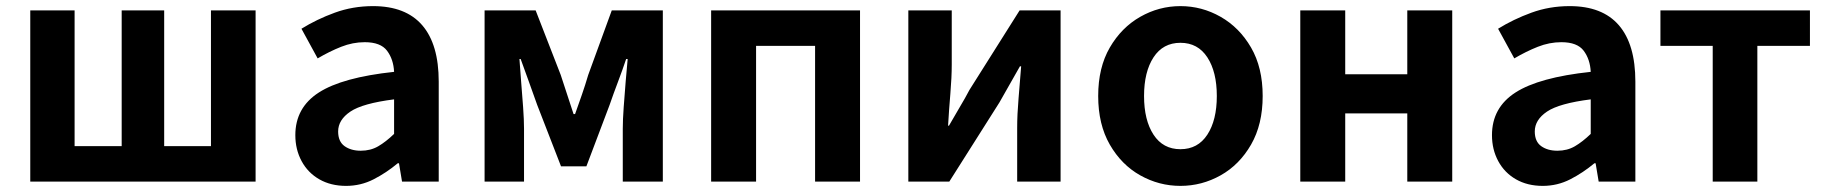

<svg xmlns="http://www.w3.org/2000/svg" viewBox="-20 -594 5969 628"><path d="M79 0V-560H224V-116H378V-560H517V-116H670V-560H816V0Z M1112 14Q1062 14 1024.5 -7.5Q987 -29 966.5 -67Q946 -105 946 -152Q946 -242 1023 -291.5Q1100 -341 1269 -359Q1267 -400 1246 -428Q1225 -456 1173 -456Q1134 -456 1096 -441Q1058 -426 1019 -403L966 -500Q1016 -531 1075 -552.5Q1134 -574 1200 -574Q1307 -574 1361 -511.5Q1415 -449 1415 -327V0H1295L1285 -60H1281Q1244 -29 1202 -7.5Q1160 14 1112 14ZM1160 -101Q1192 -101 1217 -115.5Q1242 -130 1269 -156V-269Q1166 -256 1126 -229Q1086 -202 1086 -164Q1086 -131 1107 -116Q1128 -101 1160 -101Z M1565 0V-560H1732L1814 -349Q1825 -315 1835.5 -283.5Q1846 -252 1856 -221H1861Q1872 -252 1883 -283.5Q1894 -315 1904 -349L1981 -560H2148V0H2017V-173Q2017 -202 2020 -243.5Q2023 -285 2026.5 -327.5Q2030 -370 2033 -401H2028Q2016 -365 2001 -325.5Q1986 -286 1974 -251L1898 -50H1815L1737 -251Q1725 -286 1710 -326.5Q1695 -367 1683 -401H1679Q1681 -370 1684.5 -327.5Q1688 -285 1691 -243.5Q1694 -202 1694 -173V0Z M2306 0V-560H2793V0H2646V-444H2453V0Z M2951 0V-560H3093V-383Q3093 -341 3088.5 -288Q3084 -235 3081 -183H3084Q3098 -208 3118 -241.5Q3138 -275 3151 -300L3315 -560H3449V0H3307V-176Q3307 -219 3311.5 -272Q3316 -325 3320 -377H3316Q3302 -352 3282.5 -318Q3263 -284 3249 -259L3085 0Z M3841 14Q3771 14 3709.5 -20.5Q3648 -55 3610 -121Q3572 -187 3572 -280Q3572 -373 3610 -438.5Q3648 -504 3709.5 -539Q3771 -574 3841 -574Q3911 -574 3972.5 -539Q4034 -504 4072 -438.5Q4110 -373 4110 -280Q4110 -187 4072 -121Q4034 -55 3972.5 -20.5Q3911 14 3841 14ZM3841 -106Q3898 -106 3929 -153.5Q3960 -201 3960 -280Q3960 -359 3929 -406.5Q3898 -454 3841 -454Q3784 -454 3753 -406.5Q3722 -359 3722 -280Q3722 -201 3753 -153.5Q3784 -106 3841 -106Z M4233 0V-560H4380V-351H4583V-560H4730V0H4583V-223H4380V0Z M5026 14Q4976 14 4938.5 -7.5Q4901 -29 4880.5 -67Q4860 -105 4860 -152Q4860 -242 4937 -291.5Q5014 -341 5183 -359Q5181 -400 5160 -428Q5139 -456 5087 -456Q5048 -456 5010 -441Q4972 -426 4933 -403L4880 -500Q4930 -531 4989 -552.5Q5048 -574 5114 -574Q5221 -574 5275 -511.5Q5329 -449 5329 -327V0H5209L5199 -60H5195Q5158 -29 5116 -7.5Q5074 14 5026 14ZM5074 -101Q5106 -101 5131 -115.5Q5156 -130 5183 -156V-269Q5080 -256 5040 -229Q5000 -202 5000 -164Q5000 -131 5021 -116Q5042 -101 5074 -101Z M5582 0V-444H5411V-560H5900V-444H5728V0Z"/></svg>

Font: Chiron Sans HK TT
Style: Bold
Weight: 700
Designer: Ryoko NISHIZUKA 西塚涼子 (kana, bopomofo & ideographs); Paul D. Hunt (Latin, Greek & Cyrillic); Sandoll Communications 산돌커뮤니
Foundry: Adobe
Version: Version 2.022;hotconv 1.0.109;makeotfexe 2.5.65596